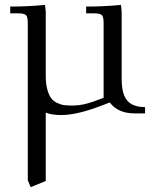

<svg xmlns="http://www.w3.org/2000/svg" viewBox="-20 -466 635 789"><path d="M22 -411.1V-439Q94.7 -439 165 -445.8L168 -418V-154.8Q168 -122.6 174.1 -99.6Q180.2 -76.7 189.5 -63.7Q198.7 -50.8 213.9 -43.5Q229 -36.1 242.9 -34.2Q256.8 -32.2 275.9 -32.2Q303.2 -32.2 330.8 -38.8Q358.4 -45.4 405.8 -64V-371.1Q405.8 -396.5 398.7 -403.8Q391.6 -411.1 367.2 -411.1H334V-439Q407.2 -439 477.1 -445.8L480 -418V-141.1Q480 -79.6 502.9 -52.7Q525.9 -25.9 576.2 -25.9V0H533.2Q464.8 0 431.2 -44.9L405.8 -35.2Q298.8 6.8 231.9 6.8Q193.8 6.8 168 -2.9V277.8L106 303.2L94.2 274.9V-371.1Q94.2 -396 87.2 -403.6Q80.1 -411.1 55.2 -411.1Z"/></svg>

Font: Dihjauti
Style: Regular
Weight: 400
Designer: T. Christopher White
Version: Version 3.0.0